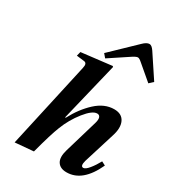

<svg xmlns="http://www.w3.org/2000/svg" viewBox="-232 -1115 1136 1256"><g transform="rotate(30 336.0 -487.5)"><path d="M294 -787 474 -960Q501 -987 522 -987Q539 -987 558 -959L672 -787L643 -760L530 -856Q511 -873 500 -873Q488 -873 462 -856L317 -760ZM79 12 222 -633Q232 -673 206 -676L148 -683L156 -715L385 -742L390 -737L283 -295H288Q334 -383 398.5 -442.5Q463 -502 536 -502Q594 -502 614.5 -459Q635 -416 612 -347L540 -115Q527 -68 551 -68Q567 -68 591.5 -98Q616 -128 637 -167L666 -152Q591 12 470 12Q421 12 401 -20Q381 -52 399 -113L473 -364Q481 -392 475.5 -407Q470 -422 453 -422Q417 -422 365 -356.5Q313 -291 283 -213Q258 -151 218 0Z"/></g></svg>

Font: Lingua Franca
Style: Bold Italic
Weight: 700
Italic angle: -13°
Version: Version 1.19